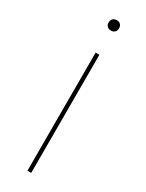

<svg xmlns="http://www.w3.org/2000/svg" viewBox="-175 -673 537 704"><g transform="rotate(30 93.0 -321.0)"><path d="M71 -620Q71 -630 77 -636Q83 -642 93 -642Q103 -642 109 -636Q115 -630 115 -620Q115 -610 109 -604Q103 -598 93 -598Q83 -598 77 -604Q71 -610 71 -620ZM101 0H85V-500H101Z"/></g></svg>

Font: Work Sans Hairline
Style: Regular
Weight: 400
Designer: Wei Huang
Foundry: Wei Huang
Version: Version 1.032